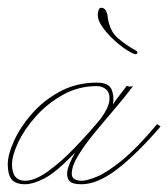

<svg xmlns="http://www.w3.org/2000/svg" viewBox="-62 -466 434 495"><path d="M190 -428Q190 -433 192 -439.5Q194 -446 199 -446Q207 -446 211 -438.5Q215 -431 216 -420Q221 -386 241 -368.5Q261 -351 286 -337Q294 -333 292 -329Q290 -325 284 -327Q275 -330 259 -341Q243 -352 227.5 -367Q212 -382 201 -398Q190 -414 190 -428ZM352 -140Q292 -70 241 -30.5Q190 9 148 9Q126 9 118.5 2Q111 -5 111 -18Q111 -28 117 -43Q123 -58 132 -73Q82 -21 52.5 -6Q23 9 3 9Q-22 9 -32 -3.5Q-42 -16 -42 -42Q-42 -67 -26 -102.5Q-10 -138 20 -172.5Q50 -207 92.5 -230Q135 -253 188 -253Q219 -253 226 -234.5Q233 -216 229 -197Q241 -214 250.5 -226Q260 -238 265 -245Q271 -241 281 -244Q260 -216 233 -184.5Q206 -153 181 -122.5Q156 -92 139.5 -65Q123 -38 123 -18Q123 -8 130.5 -4Q138 0 148 0Q163 0 189 -11Q215 -22 253.5 -53.5Q292 -85 343 -146ZM-31 -42Q-31 0 3 0Q28 0 62 -24.5Q96 -49 131 -85.5Q166 -122 196 -158L197 -159Q218 -188 220 -206.5Q222 -225 212.5 -234.5Q203 -244 188 -244Q140 -244 100 -221.5Q60 -199 30.5 -166Q1 -133 -15 -99Q-31 -65 -31 -42Z"/></svg>

Font: Kapakana Light
Style: Regular
Weight: 300
Designer: Kyosuke Nagai
Version: Version 1.000